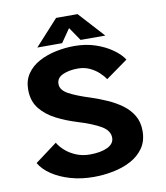

<svg xmlns="http://www.w3.org/2000/svg" viewBox="-95 -951 899 1040"><g transform="rotate(-10 355.0 -431.0)"><path d="M336.5 11Q268.5 11 209.5 -6Q150.5 -23 107.5 -52Q64.5 -81 44 -117L165.5 -207.5Q178 -185 202.8 -163Q227.5 -141 261.8 -126.8Q296 -112.5 337 -112.5Q397 -112.5 434 -130.2Q471 -148 471 -181.5Q471 -220.5 426.2 -246.8Q381.5 -273 298 -298.5Q240.5 -316 187.8 -342.8Q135 -369.5 101.5 -411.2Q68 -453 68 -516Q68 -567 93 -603.2Q118 -639.5 159.8 -662Q201.5 -684.5 252.2 -695.2Q303 -706 355 -706Q418 -706 471 -688Q524 -670 562.8 -642.2Q601.5 -614.5 620.5 -584.5L499.5 -498Q487 -517.5 465.8 -537Q444.5 -556.5 416 -569.5Q387.5 -582.5 352.5 -582.5Q304 -582.5 269.5 -567Q235 -551.5 235 -517.5Q235 -484.5 277.2 -461.5Q319.5 -438.5 394.5 -415Q438.5 -400.5 481.8 -381.5Q525 -362.5 560.8 -336.5Q596.5 -310.5 618 -274.5Q639.5 -238.5 639.5 -189.5Q639.5 -134 612.8 -95.5Q586 -57 541.8 -33.5Q497.5 -10 443.8 0.5Q390 11 336.5 11ZM530.5 -732.5H394.5L344 -806.5L293 -732.5H156.5L284.5 -873H402.5Z"/></g></svg>

Font: League Mono
Style: Bold
Weight: 700
Width: 6
Designer: Tyler Finck
Foundry: The League of Moveable Type / Tyler Finck
Version: Version 2.300;RELEASE